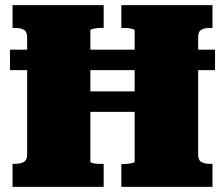

<svg xmlns="http://www.w3.org/2000/svg" viewBox="-20 -730 876 750"><path d="M184 -373H608V-293H184ZM29 0V-90H39Q59 -90 72.5 -97Q86 -104 86 -126V-585Q86 -607 72.5 -614Q59 -621 39 -621H29V-710H385V-621H377Q370 -621 362.5 -620.5Q355 -620 348 -618.5Q341 -617 337 -615.5Q333 -614 333 -611V-99Q333 -96 337 -94.5Q341 -93 348 -91.5Q355 -90 362.5 -90Q370 -90 377 -90H385V0ZM454 0V-89H462Q470 -89 477.5 -90Q485 -91 491.5 -92Q498 -93 502 -94.5Q506 -96 506 -99V-611Q506 -614 502 -615.5Q498 -617 491.5 -618.5Q485 -620 477.5 -620.5Q470 -621 462 -621H454V-710H810V-621H800Q780 -621 767 -614Q754 -607 754 -585V-126Q754 -104 767 -97Q780 -90 800 -90H810V0ZM19 -456V-536H820V-456Z"/></svg>

Font: Roboto Serif Black
Style: Regular
Weight: 900
Designer: Greg Gazdowicz
Foundry: Commercial Type
Version: Version 1.008